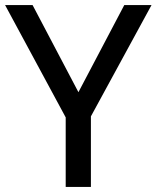

<svg xmlns="http://www.w3.org/2000/svg" viewBox="-20 -734 615 754"><path d="M288 -372 468 -714H575L337 -277V0H238V-273L0 -714H108Z"/></svg>

Font: Noto Sans Sundanese Medium
Style: Regular
Weight: 500
Version: Version 2.003